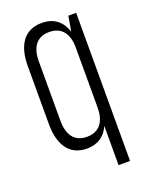

<svg xmlns="http://www.w3.org/2000/svg" viewBox="-133 -639 644 832"><g transform="rotate(-20 189.5 -222.5)"><path d="M320 -559H284L272 -490C256 -539 221 -569 164 -569C81 -569 44 -506 44 -414V-145C44 -54 81 10 164 10C216 10 249 -16 267 -57V124H320ZM181 -521C241 -521 267 -479 267 -418V-142C267 -80 241 -38 181 -38C122 -38 96 -80 96 -142V-418C96 -479 122 -521 181 -521Z"/></g></svg>

Font: Modon Arabic
Style: Regular
Weight: 400
Designer: Ahmedzaza
Foundry: Ahmedzaza
Version: Version 2.010